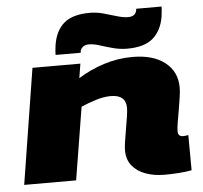

<svg xmlns="http://www.w3.org/2000/svg" viewBox="-55 -839 960 906"><g transform="rotate(-5 425.5 -386.0)"><path d="M111 -547H338L327 -479Q384 -515 450 -536Q516 -557 585 -557Q683 -557 739 -513Q795 -469 795 -394Q795 -376 791 -348Q787 -320 781.5 -289Q776 -258 771.5 -231Q767 -204 767 -189Q767 -164 791 -164Q803 -164 816 -167L817 0Q792 5 756.5 7.5Q721 10 688 10Q639 10 599 -4.5Q559 -19 535.5 -48Q512 -77 512 -121Q512 -136 516 -163Q520 -190 525.5 -221Q531 -252 535 -278.5Q539 -305 539 -320Q539 -382 467 -382Q434 -382 396 -370Q358 -358 326 -344L270 0H24ZM225 -598Q225 -611 226.5 -623Q228 -635 229 -645Q240 -713 281 -747.5Q322 -782 403 -782Q435 -782 467.5 -773Q500 -764 529.5 -755Q559 -746 582 -746Q616 -746 622 -774Q623 -779 623 -782H743Q743 -770 741.5 -758Q740 -746 739 -735Q728 -669 687 -633.5Q646 -598 565 -598Q530 -598 497 -607Q464 -616 436 -625Q408 -634 386 -634Q370 -634 359 -626.5Q348 -619 345 -607Q344 -601 344 -598Z"/></g></svg>

Font: Georama ExtraExtended ExtraBold
Style: Italic
Weight: 800
Width: 8
Italic angle: -9°
Designer: Jean-Baptiste Levee
Foundry: Production Type
Version: Version 1.000